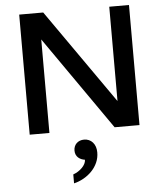

<svg xmlns="http://www.w3.org/2000/svg" viewBox="-64 -755 948 1115"><g transform="rotate(-5 410.0 -198.0)"><path d="M615 -700V-150L230 -700H90V0H205V-545L585 0H730V-700ZM402 56C366 56 341 80 341 115C341 151 368 169 397 173C397 204 362 238 322 252V304C399 286 473 221 472 136C472 88 443 56 402 56Z"/></g></svg>

Font: Goli Medium
Style: Regular
Weight: 500
Designer: jaikishan Patel
Foundry: MagicType
Version: Version 1.000;Glyphs 3.2 (3242)